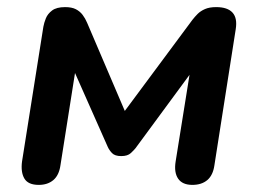

<svg xmlns="http://www.w3.org/2000/svg" viewBox="-20 -512 725 540"><path d="M89 8Q59 8 48.5 -10Q38 -28 42 -58L102 -437Q104 -448 109 -460.5Q114 -473 126.5 -482.5Q139 -492 163 -492Q182 -492 193.5 -486Q205 -480 212.5 -470Q220 -460 225 -448L331 -200L521 -456Q528 -465 536 -473Q544 -481 556.5 -486.5Q569 -492 588 -492Q620 -492 634 -476.5Q648 -461 643 -430L583 -47Q579 -19 563 -5.5Q547 8 521 8Q493 8 481 -9.5Q469 -27 474 -58L520 -345H545L361 -95Q357 -90 348 -81.5Q339 -73 321 -73Q303 -73 295 -81.5Q287 -90 283 -99L174 -345H197L150 -47Q146 -19 130 -5.5Q114 8 89 8Z"/></svg>

Font: Nunito ExtraLight
Style: Italic
Weight: 200
Italic angle: -9°
Designer: Vernon Adams
Foundry: Vernon Adams
Version: Version 3.602